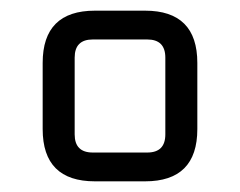

<svg xmlns="http://www.w3.org/2000/svg" viewBox="-20 -710 450 360"><path d="M60 -468V-592Q60 -690 158 -690H252Q350 -690 350 -592V-468Q350 -370 252 -370H158Q60 -370 60 -468ZM120 -458Q120 -424 154 -424H256Q290 -424 290 -458V-602Q290 -636 256 -636H154Q120 -636 120 -602Z"/></svg>

Font: Oxanium
Style: Regular
Weight: 400
Designer: Severin Meyer
Version: Version 1.001